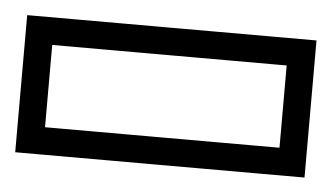

<svg xmlns="http://www.w3.org/2000/svg" viewBox="-50 -421 481 279"><g transform="rotate(5 191.0 -281.0)"><path d="M362 -233Q362 -260 362 -287Q362 -314 362 -341Q362 -341 362 -341Q362 -341 362 -341Q310.5 -341 277.8 -341Q245 -341 226.2 -341Q207.5 -341 197.8 -341Q188 -341 182 -341Q176 -341 167.8 -341Q159.5 -341 143.2 -341Q127 -341 97.8 -341Q68.5 -341 20 -341Q20 -341 20 -341Q20 -341 20 -341Q20 -341 20 -312.5Q20 -284 20 -233H-20V-381H50Q89.5 -381 118.8 -381Q148 -381 164.5 -381Q181 -381 182 -381Q182 -381 182 -381Q182 -381 182 -381Q182 -381 182 -381Q182 -381 182 -381Q182 -381 182 -381Q183 -381 201.2 -381Q219.5 -381 253 -381Q286.5 -381 332 -381H402V-233ZM362 -329H402V-181H332Q286.5 -181 253 -181Q219.5 -181 201.2 -181Q183 -181 182 -181Q182 -181 182 -181Q182 -181 182 -181Q182 -181 182 -181Q182 -181 182 -181Q182 -181 182 -181Q181 -181 164.5 -181Q148 -181 118.8 -181Q89.5 -181 50 -181H-20V-329H20Q20 -278 20 -249.5Q20 -221 20 -221Q20 -221 20 -221Q20 -221 20 -221Q68.5 -221 97.8 -221Q127 -221 143.2 -221Q159.5 -221 167.8 -221Q176 -221 182 -221Q188 -221 197.8 -221Q207.5 -221 226.2 -221Q245 -221 277.8 -221Q310.5 -221 362 -221Q362 -221 362 -221Q362 -221 362 -221Q362 -248 362 -275Q362 -302 362 -329ZM-20 -342H20Q20 -342 20 -330Q20 -318 20 -282Q20 -282 20 -282Q20 -282 20 -282Q20 -282 20 -282Q20 -282 20 -282Q20 -248.5 20 -237.2Q20 -226 20 -223.8Q20 -221.5 20 -215H-20ZM402 -342V-215H362Q362 -221.5 362 -223.8Q362 -226 362 -237.2Q362 -248.5 362 -282Q362 -282 362 -282Q362 -282 362 -282Q362 -282 362 -282Q362 -282 362 -282Q362 -318 362 -330Q362 -342 362 -342Z"/></g></svg>

Font: Honk
Style: Regular
Weight: 400
Designer: Noopur Datye & Yesha Goshar
Foundry: Ek Type
Version: Version 1.000